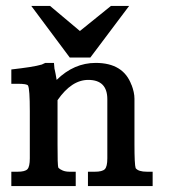

<svg xmlns="http://www.w3.org/2000/svg" viewBox="-20 -624 566 644"><path d="M352 -604H413L283 -431H214L85 -604H148L248 -520ZM161 -413 163 -390V-393Q165 -385 166.5 -376Q168 -367 170 -356Q228 -413 301 -413Q394 -413 421 -339V-340Q431 -314 431 -293V-140Q431 -72 435 -60Q444 -48 473 -48H492V0H275V-48H298Q323 -48 331.5 -56.5Q340 -65 340 -93V-291Q340 -356 276 -356Q220 -356 173 -288V-140Q173 -105 173.5 -85.5Q174 -66 176 -61Q181 -56 190.5 -52Q200 -48 214 -48H234V0H18V-48H39Q64 -48 72 -56.5Q80 -65 80 -93V-251Q80 -326 74 -337Q71 -343 39 -343H18V-391Q53 -395 79 -399Q105 -403 122 -408H121L132 -413Z"/></svg>

Font: New Athena Unicode
Style: Bold
Weight: 700
Designer: J. Rusten 1997; rev. by R. Hancock 2001, 2002, rev. by D. Mastronarde 2002-2021
Foundry: Society for Classical Studies (formerly American Philological Association)
Version: Version 5.008